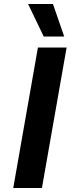

<svg xmlns="http://www.w3.org/2000/svg" viewBox="-20 -937 363 957"><path d="M169 -700H312L189 0H46ZM120 -917H244L300 -755H198Z"/></svg>

Font: Sarabun
Style: Bold Italic
Weight: 700
Italic angle: -10°
Designer: Suppakit Chalermlarp | Katatrad Co.,Ltd.
Foundry: Cadson Demak Co.,Ltd.
Version: Version 1.000; ttfautohint (v1.6)